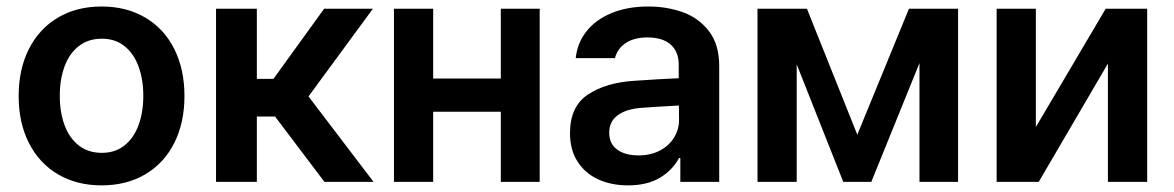

<svg xmlns="http://www.w3.org/2000/svg" viewBox="-20 -557 3594 588"><path d="M37.1 -262.7Q37.1 -344.7 68.4 -406.7Q99.6 -468.8 157.2 -502.9Q214.8 -537.1 291 -537.1Q367.7 -537.1 425.3 -502.9Q482.9 -468.8 513.9 -406.7Q544.9 -344.7 544.9 -262.7Q544.9 -181.2 513.7 -119.1Q482.4 -57.1 425 -23.2Q367.7 10.7 291 10.7Q214.8 10.7 157.2 -23.4Q99.6 -57.6 68.4 -119.4Q37.1 -181.2 37.1 -262.7ZM418.9 -263.7Q418.9 -313 404.5 -352.8Q390.1 -392.6 361.6 -415.5Q333 -438.5 292 -438.5Q250 -438.5 220.9 -415.5Q191.9 -392.6 177.5 -353Q163.1 -313.5 163.1 -263.7Q163.1 -213.9 177.5 -174.3Q191.9 -134.8 220.9 -111.8Q250 -88.9 292 -88.9Q333 -88.9 361.6 -111.8Q390.1 -134.8 404.5 -174.3Q418.9 -213.9 418.9 -263.7Z M641.6 -530.3H766.6V-315.4H817.4L972.7 -530.3H1122.1L924.8 -261.7L1124 0H973.6L822.3 -200.2H766.6V0H641.6Z M1306.6 -316.4H1513.7V-530.3H1632.8V0H1513.7V-214.8H1306.6V0H1186.5V-530.3H1306.6Z M1922.9 -309.6Q2007.3 -315.4 2058.6 -317.4V-359.4Q2058.6 -398.9 2033.7 -420.7Q2008.8 -442.4 1962.9 -442.4Q1922.4 -442.4 1896.5 -425.3Q1870.6 -408.2 1863.3 -378.9H1743.2Q1747.6 -424.3 1775.4 -460.2Q1803.2 -496.1 1852.1 -516.6Q1900.9 -537.1 1965.8 -537.1Q2021.5 -537.1 2070.6 -519.8Q2119.6 -502.4 2151.1 -461.7Q2182.6 -420.9 2182.6 -354.5V0H2063.5V-73.2H2059.6Q2040 -36.1 2001 -12.7Q1961.9 10.7 1903.3 10.7Q1852.1 10.7 1811.8 -7.8Q1771.5 -26.4 1748.5 -62.5Q1725.6 -98.6 1725.6 -149.4Q1725.6 -231.4 1781 -267.8Q1836.4 -304.2 1922.9 -309.6ZM1935.5 -81.1Q1972.2 -81.1 2000.5 -95.7Q2028.8 -110.4 2044.2 -135.5Q2059.6 -160.6 2059.6 -190.4L2059.1 -233.9Q2037.1 -232.9 1984.4 -229.5Q1956.1 -228 1942.4 -226.6Q1896.5 -222.7 1871.1 -203.6Q1845.7 -184.6 1845.7 -150.4Q1845.7 -116.7 1870.1 -98.9Q1894.5 -81.1 1935.5 -81.1Z M2763.7 -530.3H2914.1V0H2795.9V-363.8L2648.4 0H2562.5L2419.9 -359.9V0H2299.8V-530.3H2451.2L2605.5 -144.5Z M3366.2 -530.3H3493.2V0H3373V-362.3L3161.1 0H3032.2V-530.3H3152.3V-168Z"/></svg>

Font: WEMIX Pretendard SemiBold
Style: Regular
Weight: 600
Designer: Base glyphs from Inter by Rasmus Andersson; Hangeul glyphs from Noto Sans CJK(Source Han Sans) by Jang Soo-young and Kan
Foundry: Kil Hyung-jin
Version: Version 1.000